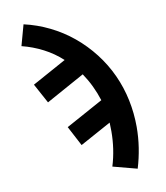

<svg xmlns="http://www.w3.org/2000/svg" viewBox="-84 -598 768 890"><g transform="rotate(-10 300.0 -152.5)"><path d="M492 223 378 193Q390 154 396 113Q402 72 402 31Q402 21 401.5 10.5Q401 0 401 -10L255 70L206 -23L381 -119Q370 -154 354 -187.5Q338 -221 317 -252L136 -152L86 -244L246 -332Q207 -368 159.5 -392.5Q112 -417 60 -430L87 -528Q149 -514 207 -485.5Q265 -457 314 -416.5Q363 -376 402.5 -325Q442 -274 468.5 -216Q495 -158 508 -95.5Q521 -33 521 31Q521 80 513.5 128.5Q506 177 492 223Z"/></g></svg>

Font: Iosevka HT Extended
Style: Bold
Weight: 700
Width: 7
Monospace: yes
Designer: Belleve Invis
Foundry: Belleve Invis
Version: Version 32.3.0; ttfautohint (v1.8.4)